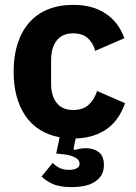

<svg xmlns="http://www.w3.org/2000/svg" viewBox="-20 -557 557 789"><path d="M281 -537Q361 -537 414.5 -501Q468 -465 491 -400L371 -348Q364 -378 342 -399Q320 -420 281 -420Q236 -420 213 -390.5Q190 -361 190 -311V-213Q190 -163 213 -134Q236 -105 281 -105Q321 -105 344.5 -126.5Q368 -148 379 -183L494 -133Q468 -60 416 -25Q364 10 291 12L282 55L286 59Q298 56 310 54Q322 52 334 52Q364 52 385.5 68Q407 84 407 121Q407 147 396 164Q385 181 366.5 192Q348 203 324 207.5Q300 212 275 212Q223 212 193.5 197.5Q164 183 151 168L197 112Q207 124 223.5 132.5Q240 141 263 141Q282 141 294.5 135Q307 129 307 116Q307 110 304 104Q301 98 292.5 92.5Q284 87 269.5 82.5Q255 78 232 76L211 74L225 7Q133 -10 84.5 -81Q36 -152 36 -263Q36 -326 52 -376.5Q68 -427 99 -463Q130 -499 176 -518Q222 -537 281 -537Z"/></svg>

Font: IBM Plex Arabic
Style: Bold
Weight: 700
Designer: Mike Abbink, Paul van der Laan, Pieter van Rosmalen, Wael Morcos, Khajak Apelian
Foundry: Bold Monday
Version: Version 1.0